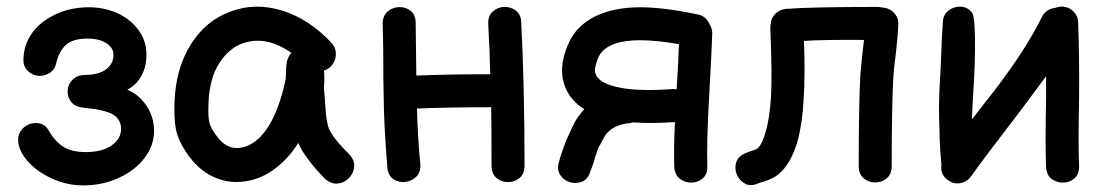

<svg xmlns="http://www.w3.org/2000/svg" viewBox="-20 -552 3359 582"><path d="M233 10Q290 10 339.5 -12.5Q389 -35 418 -73Q447 -111 447 -155Q447 -203 417.5 -240.5Q388 -278 338 -289V-270Q380 -280 402 -311.5Q424 -343 424 -386Q424 -429 399 -462Q374 -495 334 -513Q294 -530 249 -530Q196 -530 150.5 -509.5Q105 -489 78 -453Q51 -416 51 -369Q51 -349 66 -335.5Q81 -322 100 -322Q117 -322 131.5 -331.5Q146 -341 150 -359Q159 -397 180 -416Q201 -435 245 -435Q281 -435 302.5 -421Q324 -407 324 -386Q324 -358 301 -341.5Q278 -325 240 -325Q214 -325 199.5 -310Q185 -295 185 -274Q185 -255 197.5 -241Q210 -227 237 -225Q300 -219 324 -204Q347 -189 347 -161Q347 -131 318 -111Q289 -91 240 -91Q196 -91 170.5 -108Q145 -125 126 -159Q114 -179 88 -179Q67 -179 51 -164.5Q35 -150 35 -129Q35 -97 63 -64.5Q91 -32 137 -11Q182 10 233 10Z M721 -2Q767 -8 807 -36Q847 -64 875 -105Q880 -111 884 -119Q903 -74 964 -11Q983 6 1002.5 4.5Q1022 3 1036.5 -11Q1051 -25 1053.5 -45Q1056 -65 1039 -84Q984 -138 975 -168Q973 -175 970 -191.5Q967 -208 967 -220Q966 -229 965 -249Q963 -268 962 -283V-292Q962 -293 963 -301Q963 -308 963 -316Q963 -329 962 -338Q974 -342 982 -350Q997 -365 998 -386Q999 -407 984 -423Q916 -495 835 -520Q753 -545 679 -517Q604 -490 558.5 -417.5Q513 -345 509 -244Q507 -195 513 -161.5Q519 -128 546 -88Q580 -38 625.5 -16.5Q671 5 721 -2ZM707 -104Q664 -98 633 -145Q622 -160 617.5 -172Q613 -184 612 -199.5Q611 -215 612 -240Q615 -314 644 -359.5Q673 -405 714 -420Q785 -446 863 -392Q862 -391 861 -389Q854 -380 851 -370Q848 -360 847 -341Q847 -334 847 -327Q846 -320 846 -316V-312Q826 -217 790 -163Q754 -110 707 -104Z M1154 -45Q1156 -20 1172.5 -9Q1189 2 1209 -0.5Q1229 -3 1242.5 -17Q1256 -31 1254 -55Q1246 -137 1244 -223Q1344 -227 1469 -227Q1470 -149 1470 -50Q1470 -25 1485 -12.5Q1500 0 1520 0Q1540 0 1555 -12.5Q1570 -25 1570 -50Q1570 -289 1560 -485Q1559 -509 1543 -520.5Q1527 -532 1507.5 -531Q1488 -530 1473.5 -517Q1459 -504 1460 -479Q1465 -383 1466 -327Q1343 -327 1242 -323L1240 -482Q1240 -507 1225 -519Q1210 -531 1190 -530.5Q1170 -530 1155 -517Q1140 -504 1140 -480Q1141 -451 1141.5 -413Q1142 -375 1142 -336Q1142 -297 1143 -264Q1143 -222 1146 -164Q1149 -109 1154 -45Z M1769 -31Q1772 -38 1778 -55L1785 -79Q1787 -85 1791.5 -97.5Q1796 -110 1799 -113L1806 -126L1814 -141Q1837 -174 1890 -179L1898 -181Q1955 -177 2026 -182Q2022 -105 2024 -47Q2025 -22 2041 -10Q2057 2 2076.5 1.5Q2096 1 2110.5 -11.5Q2125 -24 2124 -49Q2122 -123 2129 -247Q2138 -411 2139 -451Q2139 -467 2130 -480Q2120 -503 2096 -508Q1992 -530 1920 -530Q1792 -529 1731 -463Q1707 -437 1693 -393.5Q1679 -350 1686 -313Q1697 -255 1751 -221Q1741 -210 1732 -197Q1723 -185 1713.5 -164Q1704 -143 1698 -130L1690 -110Q1687 -102 1681.5 -85Q1676 -68 1675 -63Q1667 -39 1677.5 -22.5Q1688 -6 1706.5 0Q1725 6 1743.5 -1Q1762 -8 1769 -31ZM2031 -281Q2025 -282 2018 -282Q1927 -275 1866 -285Q1791 -298 1784 -333Q1782 -343 1788.5 -364Q1795 -385 1805 -395Q1836 -430 1920 -430Q1971 -430 2038 -418Q2037 -373 2031 -281Z M2278 4Q2281 3 2286 1Q2299 -3 2300 -3Q2323 -11 2339 -23Q2378 -55 2398 -126Q2412 -177 2416 -251Q2421 -322 2417 -428Q2476 -432 2599 -431L2596 -406Q2590 -350 2588 -325Q2583 -241 2583 -49Q2583 -24 2598 -11.5Q2613 1 2633 1Q2653 1 2668 -11.5Q2683 -24 2683 -49Q2683 -238 2688 -319Q2689 -341 2696 -394Q2702 -447 2703 -477Q2704 -498 2690 -513Q2676 -528 2655 -529Q2648 -531 2641 -531Q2435 -531 2362 -525Q2343 -523 2330 -510Q2317 -497 2316 -479Q2315 -472 2315 -466Q2321 -321 2317 -257Q2313 -193 2301 -153Q2290 -113 2275 -101L2268 -98Q2266 -97 2261.5 -95.5Q2257 -94 2256 -94Q2247 -91 2240 -88Q2217 -78 2211.5 -59.5Q2206 -41 2213.5 -23Q2221 -5 2238 4.5Q2255 14 2278 4Z M2855 -5Q2872 7 2892 3Q2912 -1 2924 -18Q2959 -68 3076 -220L3151 -321V-256Q3148 -110 3151 -46Q3152 -21 3168 -9.5Q3184 2 3203.5 1.5Q3223 1 3237.5 -12Q3252 -25 3251 -50Q3248 -113 3251 -255Q3252 -387 3248 -485Q3247 -506 3231.5 -519.5Q3216 -533 3195 -532Q3186 -531 3178 -528Q3153 -525 3140 -504Q3091 -404 2997 -281L2926 -190Q2926 -199 2928 -232.5Q2930 -266 2932.5 -310.5Q2935 -355 2935.5 -399Q2936 -443 2934 -475.5Q2932 -508 2925 -516Q2910 -532 2890 -532Q2870 -532 2854.5 -519.5Q2839 -507 2838 -485Q2838 -480 2836.5 -459.5Q2835 -439 2834 -409.5Q2833 -380 2831.5 -349.5Q2830 -319 2828.5 -294Q2827 -269 2827 -257Q2826 -237 2826.5 -202.5Q2827 -168 2828.5 -129.5Q2830 -91 2833 -59Q2833 -57 2834 -55Q2828 -23 2855 -5Z"/></svg>

Font: Balsamiq Sans
Style: Regular
Weight: 400
Designer: Michael Angeles
Foundry: Balsamiq SRL
Version: Version 1.020; ttfautohint (v1.8.4.7-5d5b);gftools[0.9.26]